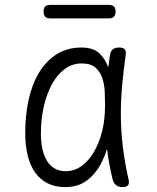

<svg xmlns="http://www.w3.org/2000/svg" viewBox="-20 -754 640 784"><path d="M246 10Q206 10 175.5 -5Q145 -20 124.5 -48Q104 -76 93.5 -117.5Q83 -159 83 -212Q83 -282 96.5 -345Q110 -408 138.5 -456Q167 -504 210.5 -532Q254 -560 313 -560Q360 -560 386 -536Q410 -513 422 -479Q425 -503 429 -528Q431 -545 440.5 -552.5Q450 -560 466 -560Q483 -560 489.5 -552.5Q496 -545 493 -528Q484 -463 478.5 -402Q473 -341 473.5 -280Q474 -219 481.5 -155.5Q489 -92 505 -21Q509 -6 503 2Q497 10 480.5 10Q464 10 454 2Q444 -6 440 -21Q424 -87 417 -146Q409 -119 397 -95Q375 -49 338 -19.5Q301 10 246 10ZM248 -55Q284 -55 313.5 -76.5Q343 -98 363.5 -133.5Q384 -169 396 -214Q406 -253 408 -294Q408 -309 409 -324Q409 -345 408 -367Q408 -401 399.5 -429.5Q391 -458 371.5 -476.5Q352 -495 314 -495Q275 -495 244 -472Q213 -449 191.5 -409Q170 -369 158.5 -317.5Q147 -266 147 -209Q147 -136 173 -95.5Q199 -55 248 -55ZM185 -679Q171 -679 164.5 -686Q158 -693 158 -707Q158 -721 164.5 -727.5Q171 -734 185 -734H425Q439 -734 445.5 -727Q452 -720 452 -707Q452 -693 445.5 -686Q439 -679 425 -679Z"/></svg>

Font: Maple Mono NL ExtraLight
Style: Regular
Weight: 275
Monospace: yes
Designer: subframe7536
Version: Version 7.000